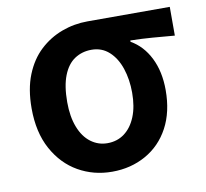

<svg xmlns="http://www.w3.org/2000/svg" viewBox="-68 -629 769 717"><g transform="rotate(-10 316.5 -270.5)"><path d="M302 14Q232 14 174 -19Q116 -52 81 -116Q46 -180 46 -271Q46 -344 67.5 -397.5Q89 -451 126 -485.5Q163 -520 210 -537.5Q257 -555 308 -555H620V-446Q574 -450 536 -453Q498 -456 453 -457V-452Q499 -426 525 -374Q551 -322 551 -252Q551 -169 519 -109.5Q487 -50 430 -18Q373 14 302 14ZM303 -94Q340 -94 367.5 -114.5Q395 -135 410.5 -173Q426 -211 426 -264Q426 -314 412 -356Q398 -398 370.5 -423Q343 -448 304 -448Q268 -448 240 -429.5Q212 -411 196.5 -371.5Q181 -332 181 -271Q181 -216 196.5 -176Q212 -136 240 -115Q268 -94 303 -94Z"/></g></svg>

Font: Noto Sans SC SemiBold
Style: Regular
Weight: 600
Designer: Ryoko NISHIZUKA 西塚涼子 (kana, bopomofo & ideographs); Paul D. Hunt (Latin, Greek & Cyrillic); Sandoll Communications 산돌커뮤니
Foundry: Adobe
Version: Version 2.004-H2;hotconv 1.0.118;makeotfexe 2.5.65603